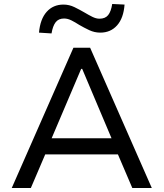

<svg xmlns="http://www.w3.org/2000/svg" viewBox="-20 -945 822 965"><path d="M39 0 349 -705H433L743 0H645L559 -201L606 -169H176L221 -201L135 0ZM388 -599 231 -230 206 -250H576L549 -230L393 -599ZM239 -777 176 -781Q182 -849 214.5 -885.5Q247 -922 299 -922Q328 -922 354.5 -909Q381 -896 405 -882Q425 -870 444 -860.5Q463 -851 480 -851Q509 -851 523.5 -869Q538 -887 544 -925L606 -922Q601 -854 568.5 -817.5Q536 -781 484 -781Q455 -781 428.5 -793.5Q402 -806 378 -820Q358 -833 339 -842.5Q320 -852 302 -852Q274 -852 259.5 -833Q245 -814 239 -777Z"/></svg>

Font: Nunito Sans 6pt
Style: Regular
Weight: 400
Version: Version 3.101;gftools[0.9.27]